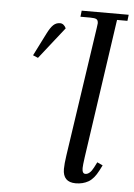

<svg xmlns="http://www.w3.org/2000/svg" viewBox="-52 -742 550 789"><g transform="rotate(5 223.5 -347.5)"><path d="M69.8 -502 116.2 -594.2Q129.9 -621.6 141.6 -632.3Q153.3 -643.1 168.9 -643.1Q184.6 -643.1 193.8 -624L90.8 -493.2ZM236.8 -47.9Q236.8 -68.4 242.2 -105L320.8 -637.2Q323.2 -654.3 323.2 -655.8Q323.2 -668.5 316.4 -672.6Q309.6 -676.8 291 -676.8H250L252.9 -702.1H446.8L443.8 -676.8H400.9L317.9 -104Q313 -68.8 313 -58.1Q313 -35.2 326.2 -35.2Q344.7 -35.2 359.9 -64.9L371.1 -86.9L394 -76.2L382.8 -54.2Q364.7 -19 342 -6.1Q319.3 6.8 290 6.8Q236.8 6.8 236.8 -47.9Z"/></g></svg>

Font: Dihjauti S
Style: Italic
Weight: 400
Italic angle: -9°
Designer: T. Christopher White
Version: Version 3.0.0